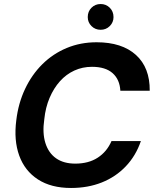

<svg xmlns="http://www.w3.org/2000/svg" viewBox="-20 -922 774 954"><path d="M333 12Q234 12 168.5 -30.5Q103 -73 75.5 -149Q48 -225 61 -325Q71 -409 104.5 -480Q138 -551 190.5 -603Q243 -655 311.5 -683.5Q380 -712 460 -712Q586 -712 655.5 -649Q725 -586 724 -471H578Q575 -527 539.5 -558.5Q504 -590 437 -590Q390 -590 349.5 -571.5Q309 -553 278 -518.5Q247 -484 226.5 -436Q206 -388 200 -329Q190 -261 205.5 -211.5Q221 -162 258.5 -135.5Q296 -109 354 -109Q420 -109 465.5 -138.5Q511 -168 534 -221H680Q655 -148 605 -95.5Q555 -43 486 -15.5Q417 12 333 12ZM480 -774Q453 -774 434.5 -792.5Q416 -811 416 -837Q416 -865 434.5 -883.5Q453 -902 480 -902Q507 -902 525.5 -883.5Q544 -865 544 -837Q544 -811 525.5 -792.5Q507 -774 480 -774Z"/></svg>

Font: DM Sans 11pt
Style: Bold Italic
Weight: 700
Italic angle: -10°
Version: Version 4.004;gftools[0.9.30]